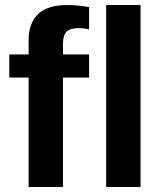

<svg xmlns="http://www.w3.org/2000/svg" viewBox="-20 -745 651 765"><path d="M540 0H403V-725H540ZM335 -436H231V0H94V-436H17V-528H94V-583Q94 -725 248 -725Q284 -725 335 -717V-628Q313 -633 295 -633Q260 -633 245.5 -619Q231 -605 231 -570V-528H335Z"/></svg>

Font: Libra Sans
Style: Bold
Weight: 700
Foundry: Context Ltd
Version: Version 1.000